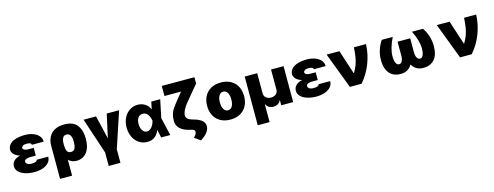

<svg xmlns="http://www.w3.org/2000/svg" viewBox="-22 -1622 7048 2737"><g transform="rotate(-15 3501.5 -254.0)"><path d="M156.2 -271Q102.1 -285.6 70.3 -316.9Q38.6 -348.1 38.1 -386.7Q38.6 -434.6 71.5 -468.5Q104.5 -502.4 162.6 -519.8Q220.7 -537.1 295.9 -537.1Q360.4 -537.1 414.1 -517.8Q467.8 -498.5 499.5 -461.9Q531.2 -425.3 531.2 -376H356.4Q356.4 -395 337.4 -402.6Q318.4 -410.2 284.2 -410.2Q249 -410.2 231 -397.5Q212.9 -384.8 211.9 -368.2Q212.4 -350.1 233.9 -338.6Q255.4 -327.1 289.1 -327.1H371.1V-212.9H289.1Q252.9 -212.9 227.3 -202.1Q201.7 -191.4 201.2 -165Q201.7 -153.3 210.9 -142.3Q220.2 -131.3 238.3 -124.3Q256.3 -117.2 282.2 -117.2Q324.7 -117.2 345.5 -126.5Q366.2 -135.7 366.2 -152.3H538.1Q538.1 -99.1 503.7 -62.7Q469.2 -26.4 414.1 -8.3Q358.9 9.8 295.9 9.8Q221.2 9.8 160.6 -9Q100.1 -27.8 64.9 -62.7Q29.8 -97.7 29.3 -144.5Q29.8 -192.9 62.7 -225.3Q95.7 -257.8 156.2 -271Z M875 -537.1Q1008.8 -537.1 1065.4 -461.2Q1122.1 -385.3 1122.1 -266.6V-256.8Q1122.1 -175.3 1097.4 -115.2Q1072.8 -55.2 1026.1 -22.7Q979.5 9.8 915 9.8Q840.8 9.8 796.9 -38.1V197.3H619.1V-285.2Q619.1 -364.7 649.2 -421.4Q679.2 -478 736.8 -507.6Q794.4 -537.1 875 -537.1ZM869.1 -132.8Q914.6 -132.8 929.9 -168Q945.3 -203.1 945.3 -256.8V-266.6Q945.3 -389.6 868.2 -389.6Q830.1 -389.6 813.5 -356.7Q796.9 -323.7 796.9 -262.7V-260.7Q796.9 -202.1 811.5 -167.5Q826.2 -132.8 869.1 -132.8Z M1344.7 -530.3 1426.8 -184.6 1502.9 -530.3H1685.5L1509.8 -1V199.2H1336.9V-1L1161.1 -530.3Z M1724.6 -265.6Q1724.6 -344.7 1756.1 -406.5Q1787.6 -468.3 1841.1 -502.7Q1894.5 -537.1 1959 -537.1Q2019.5 -537.1 2066.9 -507.1Q2114.3 -477.1 2134.8 -424.8H2138.7L2160.2 -530.3H2292L2236.8 -265.1L2298.8 0H2164.1L2139.6 -113.3H2134.8Q2115.7 -57.6 2071 -23.2Q2026.4 11.2 1959 10.7Q1892.1 10.7 1838.6 -24.4Q1785.2 -59.6 1754.9 -122.6Q1724.6 -185.5 1724.6 -265.6ZM1992.2 -134.8Q2019.5 -134.8 2043.2 -153.1Q2066.9 -171.4 2083.3 -200.9Q2099.6 -230.5 2106.4 -263.7L2106.9 -265.1L2106.4 -266.6Q2080.1 -394.5 1997.1 -394.5Q1951.7 -394.5 1927 -359.9Q1902.3 -325.2 1902.3 -267.6Q1902.3 -229 1913.8 -198.7Q1925.3 -168.5 1945.8 -151.6Q1966.3 -134.8 1992.2 -134.8Z M2844.7 -614.3 2658.2 -390.6Q2571.3 -284.2 2571.3 -216.8Q2571.3 -156.2 2658.2 -132.8L2681.6 -126Q2757.3 -105.5 2796.1 -70.6Q2835 -35.6 2835 11.7Q2835 57.6 2801.3 102.3Q2767.6 147 2702.1 187.5L2614.3 125Q2655.8 87.4 2659.2 49.8Q2660.2 34.2 2648.7 22.9Q2637.2 11.7 2615.2 6.8L2585 0Q2493.2 -21.5 2446.3 -67.1Q2399.4 -112.8 2399.4 -180.7Q2399.4 -238.3 2412.6 -280.3Q2425.8 -322.3 2449.2 -357.2Q2472.7 -392.1 2521.5 -452.1L2529.3 -461.9L2607.4 -558.6H2362.3V-707H2844.7Z M2913.1 -263.7Q2913.1 -345.2 2946 -407Q2979 -468.8 3040.8 -502.9Q3102.5 -537.1 3186.5 -537.1Q3270.5 -537.1 3332 -502.9Q3393.6 -468.8 3426.3 -407Q3459 -345.2 3459 -263.7Q3459 -182.1 3426.3 -120.4Q3393.6 -58.6 3332 -24.4Q3270.5 9.8 3186.5 9.8Q3102.5 9.8 3040.8 -24.4Q2979 -58.6 2946 -120.4Q2913.1 -182.1 2913.1 -263.7ZM3270.5 -264.6Q3270.5 -328.6 3248.3 -365.5Q3226.1 -402.3 3187.5 -402.3Q3147.5 -402.3 3124.5 -365.5Q3101.6 -328.6 3101.6 -264.6Q3101.6 -201.2 3124.5 -164.1Q3147.5 -127 3187.5 -127Q3226.1 -127 3248.3 -164.1Q3270.5 -201.2 3270.5 -264.6Z M3539.1 -530.3H3723.6V-231.4Q3723.6 -206.1 3736.6 -186Q3749.5 -166 3772.7 -154.8Q3795.9 -143.6 3825.2 -143.6Q3855 -143.6 3878.4 -154.8Q3901.9 -166 3914.8 -186Q3927.7 -206.1 3927.7 -231.4V-530.3H4112.3V0H3936.5V-73.2H3932.6Q3919.4 -43 3890.9 -25.9Q3862.3 -8.8 3825.2 -8.8Q3788.1 -8.8 3759.8 -25.9Q3731.4 -43 3718.8 -73.2H3713.9V188.5H3539.1Z M4317.4 -271Q4263.2 -285.6 4231.4 -316.9Q4199.7 -348.1 4199.2 -386.7Q4199.7 -434.6 4232.7 -468.5Q4265.6 -502.4 4323.7 -519.8Q4381.8 -537.1 4457 -537.1Q4521.5 -537.1 4575.2 -517.8Q4628.9 -498.5 4660.6 -461.9Q4692.4 -425.3 4692.4 -376H4517.6Q4517.6 -395 4498.5 -402.6Q4479.5 -410.2 4445.3 -410.2Q4410.2 -410.2 4392.1 -397.5Q4374 -384.8 4373 -368.2Q4373.5 -350.1 4395 -338.6Q4416.5 -327.1 4450.2 -327.1H4532.2V-212.9H4450.2Q4414.1 -212.9 4388.4 -202.1Q4362.8 -191.4 4362.3 -165Q4362.8 -153.3 4372.1 -142.3Q4381.3 -131.3 4399.4 -124.3Q4417.5 -117.2 4443.4 -117.2Q4485.8 -117.2 4506.6 -126.5Q4527.3 -135.7 4527.3 -152.3H4699.2Q4699.2 -99.1 4664.8 -62.7Q4630.4 -26.4 4575.2 -8.3Q4520 9.8 4457 9.8Q4382.3 9.8 4321.8 -9Q4261.2 -27.8 4226.1 -62.7Q4190.9 -97.7 4190.4 -144.5Q4190.9 -192.9 4223.9 -225.3Q4256.8 -257.8 4317.4 -271Z M4748 -530.3H4936.5L5051.8 -176.8H5057.6Q5089.8 -231 5108.2 -281Q5126.5 -331.1 5136 -388.7Q5145.5 -446.3 5150.4 -530.3H5329.1Q5323.7 -384.3 5270.5 -247.1Q5217.3 -109.9 5122.1 0H4949.2Z M5648.4 -264.6Q5648.4 -201.7 5664.8 -165.8Q5681.2 -129.9 5711.9 -129.9Q5739.7 -129.9 5756.1 -159.4Q5772.5 -189 5772.5 -242.2V-446.3H5959V-242.2Q5959 -189 5975.8 -159.4Q5992.7 -129.9 6020.5 -129.9Q6050.8 -129.9 6066.9 -166Q6083 -202.1 6083 -264.6Q6083 -378.4 6007.8 -530.3H6169.9Q6211.4 -471.2 6233.6 -399.9Q6255.9 -328.6 6255.9 -253.9Q6255.9 -122.1 6196.8 -56.2Q6137.7 9.8 6033.2 9.8Q5975.1 9.8 5933.3 -14.9Q5891.6 -39.6 5866.2 -85.4Q5840.8 -39.6 5799.1 -14.9Q5757.3 9.8 5699.2 9.8Q5630.4 9.8 5580.3 -19Q5530.3 -47.9 5502.9 -106.7Q5475.6 -165.5 5475.6 -253.9Q5475.6 -329.1 5498.3 -400.4Q5521 -471.7 5562.5 -530.3H5723.6Q5648.4 -375.5 5648.4 -264.6Z M6374 -530.3H6562.5L6677.7 -176.8H6683.6Q6715.8 -231 6734.1 -281Q6752.4 -331.1 6762 -388.7Q6771.5 -446.3 6776.4 -530.3H6955.1Q6949.7 -384.3 6896.5 -247.1Q6843.3 -109.9 6748 0H6575.2Z"/></g></svg>

Font: Pretendard GOV Black
Style: Regular
Weight: 900
Designer: Base glyphs from Inter by Rasmus Andersson; Hangeul glyphs from Noto Sans CJK(Source Han Sans) by Jang Soo-young and Kan
Foundry: Kil Hyung-jin
Version: Version 1.309